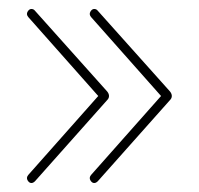

<svg xmlns="http://www.w3.org/2000/svg" viewBox="-20 -503 443 428"><path d="M190 -483Q195 -483 198 -479L359 -299Q363 -294 363 -289Q363 -284 359 -280L198 -99Q194 -95 190 -95Q185 -95 181.5 -101Q178 -107 183 -113L339 -289L183 -465Q178 -471 181.5 -477Q185 -483 190 -483ZM50 -483Q55 -483 58 -479L219 -299Q223 -294 223 -289Q223 -284 219 -280L58 -99Q54 -95 50 -95Q45 -95 41.5 -101Q38 -107 43 -113L199 -289L43 -465Q38 -471 41.5 -477Q45 -483 50 -483Z"/></svg>

Font: Zen Loop
Style: Regular
Weight: 400
Designer: Yoshimichi Ohira
Foundry: A-1 Corp ZenFonts
Version: Version 1.000; ttfautohint (v1.8.3)